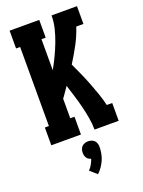

<svg xmlns="http://www.w3.org/2000/svg" viewBox="-181 -816 861 1157"><g transform="rotate(-20 250.0 -237.5)"><path d="M34 0V-114H60V-621H34V-735H224V-621H197V-422Q217 -458 235 -495.5Q253 -533 268 -572.5Q283 -612 293 -652.5Q303 -693 303 -735H466V-621H420Q402 -566 374.5 -515Q347 -464 316 -415Q333 -379 349.5 -342Q366 -305 380.5 -267.5Q395 -230 408.5 -191.5Q422 -153 431 -114H466V0H311Q311 -39 304 -78Q297 -117 287.5 -155Q278 -193 266.5 -230Q255 -267 243 -305Q231 -288 220 -271.5Q209 -255 197 -239V-114H224V0ZM239 260 195 221Q208 208 217 192Q226 176 232 159Q224 156 216.5 151.5Q209 147 204.5 139.5Q200 132 198 124Q196 116 196 107Q196 96 199.5 85.5Q203 75 210.5 67.5Q218 60 228.5 56.5Q239 53 250 53Q261 53 271.5 56.5Q282 60 289.5 67.5Q297 75 300.5 85.5Q304 96 304 107Q304 128 300 149.5Q296 171 287.5 190.5Q279 210 267 227.5Q255 245 239 260Z"/></g></svg>

Font: Iosevka Curly Slab Heavy
Style: Regular
Weight: 900
Monospace: yes
Designer: Belleve Invis
Foundry: Belleve Invis
Version: Version 22.1.2; ttfautohint (v1.8.4)